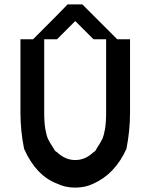

<svg xmlns="http://www.w3.org/2000/svg" viewBox="-20 -846 690 876"><path d="M406.7 -8.3Q369.2 10 323.3 10Q277.5 10 240 -8.3Q144.2 -45 90 -166.7Q73.3 -248.3 73.3 -333.3V-666.7H130.8Q267.5 -803.3 288.3 -825.8H355.8L515 -666.7H573.3V-333.3Q573.3 -248.3 556.7 -166.7Q505 -52.5 406.7 -8.3ZM406.7 -151.7Q416.7 -156.7 420 -166.7Q440 -197.5 446.7 -211.7Q453.3 -225.8 458.8 -255.4Q464.2 -285 464.2 -333.3V-666.7H406.7L323.3 -750L240 -666.7H181.7V-333.3Q181.7 -285 187.1 -255.4Q192.5 -225.8 199.2 -211.7Q205.8 -197.5 225.8 -166.7Q229.2 -157.5 240 -151.7Q277.5 -115.8 323.3 -115.8Q369.2 -115.8 406.7 -151.7Z"/></svg>

Font: 0xA000
Style: Bold
Weight: 700
Version: Version 0.1